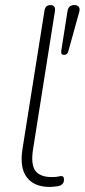

<svg xmlns="http://www.w3.org/2000/svg" viewBox="-20 -731 335 759"><path d="M177 8Q115 8 86 -30Q57 -68 69 -143L156 -690Q158 -701 164 -706Q170 -711 180 -711Q190 -711 194.5 -704.5Q199 -698 197 -686L111 -143Q101 -82 119.5 -56.5Q138 -31 185 -31Q201 -31 209.5 -33Q218 -35 222 -35Q227 -35 230 -32Q233 -29 233 -20Q233 -10 226.5 -3.5Q220 3 209 5Q202 6 192.5 7Q183 8 177 8ZM233 -514Q227 -514 224 -517.5Q221 -521 222 -529L247 -688Q251 -711 274 -711Q286 -711 291.5 -704Q297 -697 293 -683L250 -528Q246 -514 233 -514Z"/></svg>

Font: Nunito ExtraLight ExtraLight
Style: Italic
Weight: 250
Italic angle: -9°
Version: Version 3.602